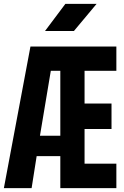

<svg xmlns="http://www.w3.org/2000/svg" viewBox="-20 -970 640 990"><path d="M212 -810H361L478 -950H317ZM0 0H143L169 -165H291V0H580V-126H416V-305H555V-436H416V-605H580V-730H137ZM186 -270 242 -605H291V-270Z"/></svg>

Font: JetBrains Mono ExtraBold
Style: Regular
Weight: 800
Monospace: yes
Designer: Philipp Nurullin, Konstantin Bulenkov
Foundry: JetBrains
Version: Version 2.305